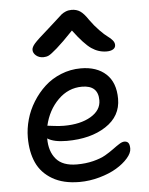

<svg xmlns="http://www.w3.org/2000/svg" viewBox="-54 -768 675 868"><g transform="rotate(-5 283.0 -334.0)"><path d="M158.2 -521Q138.7 -521 125.2 -532.2Q111.8 -543.5 111.8 -558.1Q111.8 -570.3 125.7 -586.4Q139.6 -602.5 192.9 -648.9Q209.5 -663.1 229.2 -681.6Q249 -700.2 256.6 -706.5Q264.2 -712.9 276.4 -718Q288.6 -723.1 303.2 -723.1Q325.7 -723.1 342.3 -711.9Q358.9 -700.7 377.9 -671.9Q398.4 -643.1 420.4 -620.6Q442.4 -598.1 455.6 -588.9Q468.8 -579.6 477.3 -569.3Q485.8 -559.1 485.8 -547.9Q485.8 -535.6 474.9 -528.8Q463.9 -522 445.8 -522Q408.7 -522 377 -543.7Q345.2 -565.4 296.9 -629.9Q249.5 -580.1 221.4 -555.7Q193.4 -531.2 182.4 -526.1Q171.4 -521 158.2 -521ZM272 55.2Q198.7 55.2 149.4 26.4Q100.1 -2.4 78.1 -50.8Q56.2 -99.1 56.2 -165Q56.2 -205.6 67.9 -247.1Q79.6 -288.6 102.8 -325.9Q126 -363.3 157.5 -392.3Q189 -421.4 231.7 -438.7Q274.4 -456.1 321.8 -456.1Q394 -456.1 436 -417.2Q478 -378.4 478 -304.2Q478 -225.6 408.4 -180.2Q338.9 -134.8 231 -134.8Q171.9 -134.8 143.1 -153.8V-152.8Q143.1 -94.7 172.9 -59.8Q202.6 -24.9 267.1 -24.9Q307.1 -24.9 341.3 -33.4Q375.5 -42 397 -54.4Q418.5 -66.9 435.3 -79.3Q452.1 -91.8 465.6 -100.3Q479 -108.9 488.8 -108.9Q502 -108.9 507.6 -100.8Q513.2 -92.8 513.2 -75.2Q513.2 -55.2 492.9 -32Q472.7 -8.8 440.4 10.5Q408.2 29.8 363 42.5Q317.9 55.2 272 55.2ZM319.8 -373Q257.8 -373 211.4 -326.9Q165 -280.8 148.9 -210.9Q153.3 -210.9 176.8 -207.5Q200.2 -204.1 224.1 -204.1Q298.8 -204.1 345.9 -231.9Q393.1 -259.8 393.1 -305.2Q393.1 -373 319.8 -373Z"/></g></svg>

Font: Shantell Sans Bouncy
Style: Regular
Weight: 400
Designer: Stephen Nixon, Anya Danilova, Shantell Martin
Foundry: Arrow Type
Version: Version 1.006;[9816181b4]